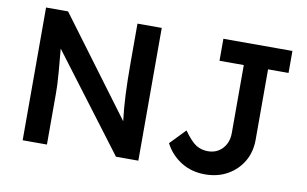

<svg xmlns="http://www.w3.org/2000/svg" viewBox="-74 -843 1596 997"><g transform="rotate(10 724.0 -345.0)"><path d="M94 0V-700H210L591 -188Q583 -251 579.5 -325Q576 -399 576 -491V-700H704V0H586L206 -503Q213 -427 216.5 -384Q220 -341 221 -316.5Q222 -292 222 -271V0ZM1056 10Q985 10 930 -24.5Q875 -59 845 -117L923 -198Q961 -145 988.5 -128Q1016 -111 1050 -111Q1098 -111 1127.5 -143.5Q1157 -176 1157 -226V-584H1029V-700H1393V-584H1285V-213Q1285 -148 1255.5 -98Q1226 -48 1174.5 -19Q1123 10 1056 10Z"/></g></svg>

Font: Readex Pro Medium
Style: Regular
Weight: 500
Designer: Bonnie Shaver-Troup, Thomas Jockin
Foundry: Lexend
Version: Version 1.204; ttfautohint (v1.8.4.7-5d5b)